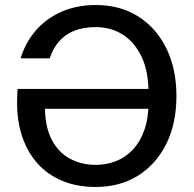

<svg xmlns="http://www.w3.org/2000/svg" viewBox="-20 -732 770 764"><path d="M361 12Q286 12 227.5 -12.5Q169 -37 129 -82Q89 -127 68.5 -188Q48 -249 48 -322Q48 -334 48.5 -348Q49 -362 50 -378H597V-299H159Q160 -226 186 -176Q212 -126 257.5 -101Q303 -76 362 -76Q404 -76 442 -91Q480 -106 509 -137Q538 -168 554.5 -215Q571 -262 571 -325V-362Q571 -448 543.5 -506Q516 -564 469 -594Q422 -624 362 -624Q289 -624 243.5 -592.5Q198 -561 178 -500H62Q81 -562 121.5 -609.5Q162 -657 223 -684.5Q284 -712 362 -712Q458 -712 530 -666.5Q602 -621 642 -539.5Q682 -458 682 -350Q682 -240 641.5 -159Q601 -78 529 -33Q457 12 361 12Z"/></svg>

Font: DM Sans 11pt Medium
Style: Regular
Weight: 500
Version: Version 4.004;gftools[0.9.30]